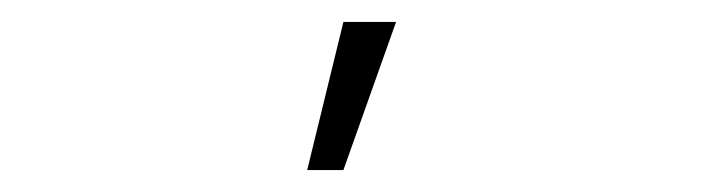

<svg xmlns="http://www.w3.org/2000/svg" viewBox="-20 -740 640 175"><path d="M293 -720 260 -585H293L341 -720Z"/></svg>

Font: Hauora
Style: Regular
Weight: 400
Designer: Wayne Shih
Foundry: WCYS
Version: Version 1.001